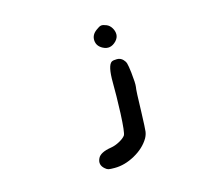

<svg xmlns="http://www.w3.org/2000/svg" viewBox="-109 -618 1217 1062"><g transform="rotate(-15 500.0 -86.5)"><path d="M559 -269Q568 -274 589 -274Q610 -274 624 -259Q634 -249 638 -236Q642 -223 647 -182Q654 -119 651 -99Q647 -81 644 44Q641 135 638.5 153.5Q636 172 626 190Q597 239 538.5 271.5Q480 304 422 304Q397 304 387.5 302Q378 300 368 291Q337 265 354 230Q368 200 431 190Q456 186 481.5 172Q507 158 517 144Q526 130 531 20Q535 -86 534 -154Q533 -253 559 -269ZM524 -461Q542 -475 553 -476.5Q564 -478 583 -470Q600 -463 611 -445Q622 -427 622 -408Q622 -388 605 -370Q570 -335 530 -356Q497 -373 495 -406Q493 -439 524 -461Z"/></g></svg>

Font: linja li nja tan jan Jami
Style: Regular
Weight: 400
Designer: jan Jami
Version: Version 1.0